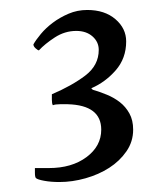

<svg xmlns="http://www.w3.org/2000/svg" viewBox="-20 -780 320 385"><path d="M84 -591Q124 -608 151 -628.5Q178 -649 178 -680Q178 -696 165.5 -707Q153 -718 133 -718Q110 -718 90 -705Q70 -692 58 -679Q56 -679 51.5 -683Q47 -687 47 -691Q52 -700 62 -712Q72 -724 86 -734.5Q100 -745 117.5 -752.5Q135 -760 155 -760Q190 -760 211.5 -741.5Q233 -723 233 -697Q233 -663 212 -639Q191 -615 163 -603L166 -600Q180 -596 194.5 -590Q209 -584 220.5 -575Q232 -566 239.5 -552.5Q247 -539 247 -520Q247 -496 233.5 -476.5Q220 -457 199 -443.5Q178 -430 151.5 -422.5Q125 -415 99 -415Q82 -415 68.5 -417.5Q55 -420 52 -423Q50 -425 50 -434V-443H78Q124 -443 153.5 -465Q183 -487 183 -520Q183 -569 116 -571Q109 -571 100 -571Q91 -571 86 -569Q84 -572 84 -580Q84 -588 84 -591Z"/></svg>

Font: Lusitana
Style: Regular
Weight: 400
Designer: Ana Paula Megda
Foundry: Ana Paula Megda
Version: Version 1.000; ttfautohint (v1.1) -l 8 -r 50 -G 200 -x 14 -D